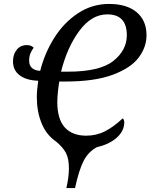

<svg xmlns="http://www.w3.org/2000/svg" viewBox="-20 -745 764 975"><path d="M281 -331Q277 -308 274 -278Q271 -248 271 -227Q271 -140 309 -98Q347 -56 418 -56Q470 -56 514.5 -79Q559 -102 603 -144Q611 -137 611 -124Q611 -80 573 -46Q535 -12 473 2Q430 24 405.5 70.5Q381 117 361 210H317Q330 154 330 110Q330 60 314.5 31Q299 2 265 -26Q215 -60 191 -119.5Q167 -179 167 -252Q167 -286 174 -335Q114 -337 80 -362.5Q46 -388 46 -433Q46 -469 65 -492.5Q84 -516 117 -516Q138 -516 151 -503Q140 -488 134 -472.5Q128 -457 128 -437Q128 -389 184 -385Q207 -476 256 -553.5Q305 -631 376.5 -678Q448 -725 534 -725Q624 -725 674 -683Q724 -641 724 -566Q724 -506 684.5 -453Q645 -400 553 -365.5Q461 -331 312 -331ZM290 -381H324Q487 -381 555.5 -435.5Q624 -490 624 -566Q624 -672 525 -672Q445 -672 383 -588.5Q321 -505 290 -381Z"/></svg>

Font: Noto Serif Narrow
Style: Italic
Weight: 400
Width: 4
Italic angle: -12°
Designer: Monotype Design Team
Foundry: Monotype Imaging Inc.
Version: Version 1.001